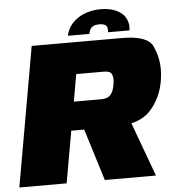

<svg xmlns="http://www.w3.org/2000/svg" viewBox="-93 -874 842 926"><g transform="rotate(-5 328.0 -411.0)"><path d="M82 -675H519.5Q644 -675 668.2 -620Q692.5 -565 692.5 -510Q692.5 -485 688.5 -458Q675 -370 619.5 -310.5Q587 -275.5 528.5 -261L624.5 0H377L299 -251H236.5L192 0H-37ZM393 -389.5Q424 -389.5 438.5 -405.2Q453 -421 458.5 -455Q461 -469 461 -480Q461 -495.5 454 -508.2Q447 -521 416 -521H284L261 -389.5ZM429 -822.5Q474.5 -822.5 505.2 -807.2Q536 -792 547.8 -770Q559.5 -748 559.5 -726.5Q559.5 -717.5 558 -708.5H454Q455 -715 455 -720Q455 -727.5 452.2 -734.8Q449.5 -742 440.2 -746.2Q431 -750.5 416.5 -750.5Q400 -750.5 389.2 -746Q378.5 -741.5 372.5 -732.2Q366.5 -723 364 -708.5H260.5Q266 -740.5 288.5 -766.2Q311 -792 347 -807.2Q383 -822.5 429 -822.5Z"/></g></svg>

Font: Rudi
Style: Regular
Weight: 400
Italic angle: -10°
Designer: Tyler Finck
Foundry: Etcetera Type Company
Version: Version 1.111; ttfautohint (v1.8.4)